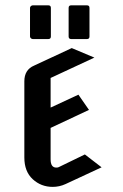

<svg xmlns="http://www.w3.org/2000/svg" viewBox="-20 -694 465 728"><path d="M250 -545.9H309.6C316.1 -545.9 319.3 -549.2 319.3 -555.7V-664.1C319.3 -670.6 316.1 -673.8 309.6 -673.8H250C243.5 -673.8 240.2 -670.6 240.2 -664.1V-555.7C240.2 -549.2 243.5 -545.9 250 -545.9ZM104.5 -545.9H163.1C169.6 -545.9 172.9 -549.2 172.9 -555.7V-664.1C172.9 -670.6 169.6 -673.8 163.1 -673.8H104.5C101.9 -673.8 99.4 -672.9 97.2 -670.9C94.9 -668.9 93.8 -666.7 93.8 -664.1V-555.7C93.8 -553.1 94.9 -550.8 97.2 -548.8C99.4 -546.9 101.9 -545.9 104.5 -545.9ZM337.9 -475.6 252 -511.7 109.4 -445.3C84.6 -434.9 72.3 -415 72.3 -385.7V-96.7C72.3 -61.5 82.8 -34.2 104 -14.6C125.2 4.9 150.4 14.6 179.7 14.6C196.6 14.6 212.9 11.1 228.5 3.9L365.2 -59.6L301.8 -108.4L203.1 -60.5C201.2 -59.2 197.9 -58.6 193.4 -58.6C179 -58.6 171.9 -69 171.9 -89.8V-209L317.4 -277.3L277.3 -335L171.9 -286.1V-398.4Z"/></svg>

Font: TriodPostnaja
Style: Medium
Weight: 500
Version: 20110805; ttfautohint (v0.96) -l 8 -r 50 -G 200 -x 14 -w "G"